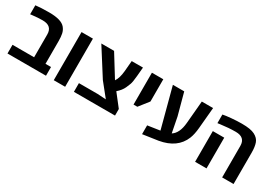

<svg xmlns="http://www.w3.org/2000/svg" viewBox="12 -1393 3059 2176"><g transform="rotate(30 1541.5 -305.5)"><path d="M227.5 -639.6Q386.2 -639.6 437.5 -578.6Q464.8 -545.9 473.1 -505.9Q481.4 -465.8 481.4 -411.6V-113.8H553.7V0H49.8V-113.8H332.5V-412.1Q332.5 -524.9 208.5 -524.9Q145.5 -524.9 73.7 -516.1L49.8 -513.2V-630.9Q121.6 -639.6 227.5 -639.6Z M804.2 0H655.3V-629.9H804.2Z M1457 0H918.9V-113.8H1162.1L1273.4 -106.9V-108.9L1136.2 -279.8L914.1 -629.9H1081.1L1256.8 -346.2Q1291.5 -395.5 1300.3 -491.7L1312 -629.4H1459.5L1449.2 -513.2Q1441.9 -430.2 1430.2 -399.4Q1418.5 -368.7 1406.7 -342.3Q1383.3 -291 1331.5 -246.6L1457 -85.9Z M1576.2 -212.9V-629.9H1725.1V-338.9L1626 -212.9Z M2075.7 -345.7 2114.7 -146Q2191.4 -194.3 2203.6 -334.5L2229.5 -629.4H2377L2352.5 -356Q2344.7 -268.1 2321.8 -211.4Q2252 -38.6 2027.3 0L1827.6 29.3V-85.9L1988.3 -109.9L1850.6 -629.9H1999Z M2654.3 0H2504.9V-401.9H2654.3ZM2918.5 -611.8Q2973.6 -583.5 2991 -535.4Q3008.3 -487.3 3008.3 -411.6V0H2858.9V-412.1Q2858.9 -524.9 2734.9 -524.9Q2643.6 -524.9 2540 -510.7L2504.9 -505.9V-618.7Q2540.5 -626.5 2614 -633.1Q2687.5 -639.6 2748 -639.6Q2808.6 -639.6 2849.6 -632.8Q2890.6 -626 2918.5 -611.8Z"/></g></svg>

Font: OpenSansHebrew-Bold
Style: Bold
Weight: 700
Foundry: Ascender Corporation, Yanek Iontef
Version: Version 2.001;PS 002.001;hotconv 1.0.70;makeotf.lib2.5.58329